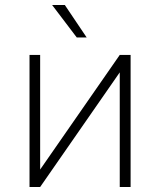

<svg xmlns="http://www.w3.org/2000/svg" viewBox="-20 -748 640 768"><path d="M459 -528.3 140.6 -69.8V-528.3H98.1V0H140.6L459 -458.5V0H502.4V-528.3ZM326.7 -598.1 239.3 -728H188.5L287.1 -598.1Z"/></svg>

Font: Roboto Mono ExtraLight
Style: Regular
Weight: 250
Monospace: yes
Designer: Google
Version: Version 3.000